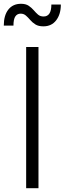

<svg xmlns="http://www.w3.org/2000/svg" viewBox="-44 -993 341 1013"><path d="M94 0V-745H159V0ZM185 -854Q159 -854 143 -864Q127 -874 115.5 -887.5Q104 -901 92.5 -911Q81 -921 65 -921Q47 -921 37 -906.5Q27 -892 27 -858H-24Q-24 -912 0 -942.5Q24 -973 67 -973Q92 -973 107.5 -962.5Q123 -952 134 -939Q145 -926 156.5 -916Q168 -906 186 -906Q227 -906 227 -969H277Q277 -918 252.5 -886Q228 -854 185 -854Z"/></svg>

Font: Plus Jakarta Sans Light
Style: Regular
Weight: 300
Designer: Gumpita Rahayu
Foundry: Tokotype
Version: Version 2.006; ttfautohint (v1.8.4.7-5d5b)